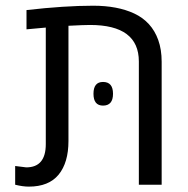

<svg xmlns="http://www.w3.org/2000/svg" viewBox="-20 -660 673 686"><path d="M83 6.8Q61.5 6.8 34.2 0V-66.9Q69.8 -62 73.7 -62Q143.6 -62 143.6 -145V-561.5L74.7 -555.2V-624Q210.9 -639.6 313 -639.6Q399.9 -639.6 459.5 -611.8Q522 -582.5 545.4 -517.1Q557.6 -482.9 557.6 -439.5V0H476.1V-440.4Q476.1 -570.8 301.8 -570.8Q280.3 -570.8 224.6 -567.9V-156.2Q224.6 -79.1 189.5 -36.1Q154.3 6.8 83 6.8ZM348.1 -367.2Q383.8 -367.2 383.8 -325Q383.8 -282.7 348.1 -282.7Q314 -282.7 314 -325Q314 -367.2 348.1 -367.2Z"/></svg>

Font: Open Sans Hebrew
Style: Regular
Weight: 400
Foundry: Ascender Corporation, Yanek Iontef
Version: Version 2.001;PS 002.001;hotconv 1.0.70;makeotf.lib2.5.58329